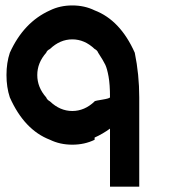

<svg xmlns="http://www.w3.org/2000/svg" viewBox="-20 -697 707 717"><path d="M500 -333.3V0H390.8V-216.7Q363.3 -196.7 333.3 -183.3V-175Q295.8 -156.7 250 -156.7Q204.2 -156.7 166.7 -175Q70.8 -211.7 16.7 -333.3Q4.2 -370.8 4.2 -416.7Q4.2 -462.5 16.7 -500Q68.3 -614.2 166.7 -658.3Q204.2 -676.7 250 -676.7Q295.8 -676.7 333.3 -658.3Q429.2 -621.7 483.3 -500Q500 -418.3 500 -333.3ZM333.3 -318.3V-319.2Q336.7 -320.8 362.5 -325Q388.3 -329.2 390.8 -333.3Q390.8 -381.7 385.4 -411.2Q380 -440.8 373.3 -455Q366.7 -469.2 346.7 -500Q343.3 -509.2 333.3 -514.2Q295.8 -550 250 -550Q204.2 -550 166.7 -514.2Q155 -508.3 152.5 -500Q119.2 -462.5 119.2 -416.7Q119.2 -370.8 152.5 -333.3Q155.8 -324.2 166.7 -318.3Q204.2 -282.5 250 -282.5Q295.8 -282.5 333.3 -318.3Z"/></svg>

Font: 0xA000-Mono
Style: Mono-Bold
Weight: 700
Version: Version 0.1